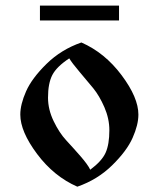

<svg xmlns="http://www.w3.org/2000/svg" viewBox="-20 -664 579 697"><path d="M125 -643.6V-589.8H412.1V-643.6ZM307.6 -47.9C301.8 -60.2 289.9 -76.7 272 -97.2C254.1 -117.7 236.8 -136.9 220.2 -154.8C203.6 -172.7 188.5 -195.8 174.8 -224.1C161.1 -252.4 154.3 -280.9 154.3 -309.6C154.3 -344.1 159.5 -371.4 169.9 -391.6C180.3 -411.8 200.8 -432 231.4 -452.1C238 -441.1 250.3 -424.8 268.6 -403.3C286.8 -381.8 303.4 -362 318.4 -343.8C333.3 -325.5 346.8 -302.6 358.9 -274.9C370.9 -247.2 377 -219.4 377 -191.4C377 -156.9 372.4 -129.6 363.3 -109.4C354.2 -89.2 335.6 -68.7 307.6 -47.9ZM275.4 -509.8C226.6 -492.8 184.4 -467 148.9 -432.1C113.4 -397.3 88.7 -364.1 74.7 -332.5C60.7 -300.9 53.7 -272.8 53.7 -248C53.7 -207 74.1 -159.3 114.7 -105C155.4 -50.6 204.1 -11.1 260.7 13.7C309.6 -3.3 351.7 -29.1 387.2 -64C422.7 -98.8 447.4 -132 461.4 -163.6C475.4 -195.1 482.4 -223.3 482.4 -248C482.4 -289.1 462.1 -336.8 421.4 -391.1C380.7 -445.5 332 -485 275.4 -509.8Z"/></svg>

Font: TriodPostnaja
Style: Medium
Weight: 500
Version: 20110805; ttfautohint (v0.96) -l 8 -r 50 -G 200 -x 14 -w "G"